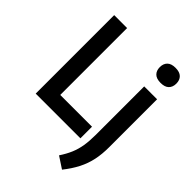

<svg xmlns="http://www.w3.org/2000/svg" viewBox="-283 -913 1280 1280"><g transform="rotate(45 357.0 -273.0)"><path d="M61.5 0V-740H183.5V-109.5H483V0ZM544 234.5 462.5 181Q491 138 507.8 98.2Q524.5 58.5 531.8 14Q539 -30.5 539 -87V-545.5H660.5V-93.5Q660.5 -28 649 26.2Q637.5 80.5 611.8 131Q586 181.5 544 234.5ZM599.5 -639Q560 -639 540.8 -658Q521.5 -677 521.5 -710Q521.5 -743 540.8 -762Q560 -781 599.5 -781Q639 -781 658.2 -762Q677.5 -743 677.5 -710Q677.5 -677 658.2 -658Q639 -639 599.5 -639Z"/></g></svg>

Font: Encode Sans Condensed Condensed SemiBold
Style: Regular
Weight: 600
Width: 3
Designer: Multiple Designers
Foundry: Impallari Type
Version: Version 3.000; ttfautohint (v1.8.3) -l 8 -r 50 -G 200 -x 14 